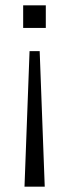

<svg xmlns="http://www.w3.org/2000/svg" viewBox="-20 -521 259 721"><path d="M72 180H148L129 -329H91ZM67 -416H152V-501H67Z"/></svg>

Font: Poppy and Pepper Light
Style: Regular
Weight: 300
Designer: Thy Ha
Foundry: Thy Ha
Version: Version 0.001;Glyphs 3.2 (3227)